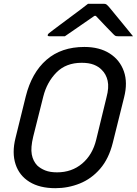

<svg xmlns="http://www.w3.org/2000/svg" viewBox="-20 -966 717 1006"><path d="M422 -720Q501 -720 554.5 -686Q608 -652 629 -592.5Q650 -533 630 -455L571 -218Q550 -134 504.5 -81.5Q459 -29 398 -4.5Q337 20 270 20Q188 20 134.5 -13Q81 -46 61.5 -105.5Q42 -165 61 -242L115 -461Q146 -585 223.5 -652.5Q301 -720 422 -720ZM154 -250Q140 -192 146.5 -157Q153 -122 175 -99Q192 -83 217 -73Q242 -63 279 -63Q356 -63 410.5 -109Q465 -155 484 -234L538 -456Q552 -508 544 -543Q536 -578 513 -600Q497 -617 471.5 -627Q446 -637 408 -637Q326 -637 276 -586.5Q226 -536 207 -461ZM441 -946H526Q533 -946 538 -942.5Q543 -939 555 -925Q564 -914 585 -888.5Q606 -863 631 -832.5Q656 -802 677 -776H601Q589 -776 585 -778Q581 -780 574 -787Q561 -800 538 -824Q515 -848 482 -883Q479 -883 475 -883Q425 -849 387.5 -822.5Q350 -796 320 -776H240Q228 -776 230 -783Q231 -787 236 -791.5Q241 -796 260 -810Q276 -822 300 -840Q324 -858 351 -878Q378 -898 402 -916Q426 -934 441 -946Z"/></svg>

Font: Recursive Sn Lnr St
Style: Italic
Weight: 400
Italic angle: -15°
Version: Version 1.079;hotconv 1.0.112;makeotfexe 2.5.65598; ttfautoh